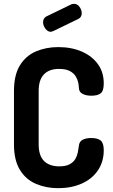

<svg xmlns="http://www.w3.org/2000/svg" viewBox="-20 -977 591 1003"><path d="M283 6Q221 6 168 -16.5Q115 -39 84 -89.5Q53 -140 53 -223V-502Q53 -585 84 -635.5Q115 -686 168 -708.5Q221 -731 284 -731Q354 -731 407.5 -707.5Q461 -684 491.5 -642Q522 -600 522 -541Q522 -502 506 -489.5Q490 -477 457 -477Q430 -477 411.5 -486.5Q393 -496 392 -518Q392 -530 388.5 -546.5Q385 -563 375 -579Q365 -595 344.5 -606Q324 -617 288 -617Q237 -617 209.5 -588.5Q182 -560 182 -502V-223Q182 -164 210 -136Q238 -108 290 -108Q324 -108 344 -119Q364 -130 373.5 -146.5Q383 -163 386.5 -181Q390 -199 392 -215Q394 -238 412 -247Q430 -256 456 -256Q490 -256 506 -243Q522 -230 522 -192Q522 -132 491.5 -87Q461 -42 407 -18Q353 6 283 6ZM245 -811Q229 -811 217 -827.5Q205 -844 205 -860Q205 -882 222 -891L354 -955Q361 -957 367 -957Q384 -957 395.5 -941Q407 -925 407 -908Q407 -887 389 -878L259 -815Q255 -814 252 -812.5Q249 -811 245 -811Z"/></svg>

Font: Dosis ExtraLight
Style: Bold
Weight: 700
Version: Version 3.001; ttfautohint (v1.8.2)